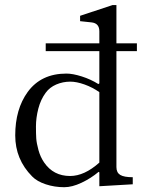

<svg xmlns="http://www.w3.org/2000/svg" viewBox="-20 -742 581 769"><path d="M41 -199.7Q41 -304.7 90.8 -373.5Q144.5 -447.3 246.1 -447.3Q271.5 -447.3 307.6 -435.8Q343.8 -424.3 374 -405.3L377.9 -408.2V-537.1H163.1V-568.4H377.9V-616.7Q377.9 -648.9 346.7 -652.3L300.8 -657.2V-678.7L430.7 -721.7H446.3V-568.4H528.3V-537.1H446.3V-72.8Q446.3 -50.8 461.4 -41.5Q476.6 -32.2 511.7 -32.2V-3.9L377.9 3.9V-51.8L375 -53.7Q344.2 -27.8 306.4 -10Q268.6 7.8 237.3 7.8Q198.2 7.8 163.1 -3.9Q127.9 -15.6 108.9 -35.2Q41 -103.5 41 -199.7ZM124 -235.4Q124 -205.6 125.2 -187.3Q126.5 -168.9 134 -141.1Q141.6 -113.3 156.7 -91.3Q193.8 -37.1 260.7 -37.1Q317.9 -37.1 377.9 -90.8V-373Q350.6 -392.1 318.6 -403.6Q286.6 -415 261.7 -415Q231.9 -415 205.3 -403.6Q178.7 -392.1 163.1 -370.6Q143.1 -343.8 133.5 -306.9Q124 -270 124 -235.4Z"/></svg>

Font: Theano Old Style
Style: Regular
Weight: 400
Designer: Alexey Kryukov
Version: Version 2.00